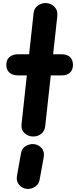

<svg xmlns="http://www.w3.org/2000/svg" viewBox="-20 -898 500 1263"><path d="M198.5 0Q166.5 0 142.2 -21.5Q118 -43 121.5 -79.5L156.5 -402H99.5Q62.5 -402 42 -420.5Q21.5 -439 21.5 -471Q21.5 -504 42 -522.5Q62.5 -541 99.5 -541H171.5L201 -811.5Q204 -844 228.5 -861Q253 -878 279 -878Q313 -878 337 -854.5Q361 -831 357 -792L329.5 -541H385.5Q421 -541 440.5 -522.5Q460 -504 460 -471Q460 -439 440.5 -420.5Q421 -402 385.5 -402H314L277.5 -69Q274 -35 251.2 -17.5Q228.5 0 198.5 0ZM152.5 344Q124 339.5 105 317Q86 294.5 91.5 259.5L118 111Q123 78 149.2 62.8Q175.5 47.5 203 50Q233.5 53.5 253.5 75.8Q273.5 98 268 133.5L241 282.5Q235.5 316 207.2 332.5Q179 349 152.5 344Z"/></svg>

Font: Edu SA Hand Cursive
Style: Regular
Weight: 400
Designer: Tina and Corey Anderson, Eben Sorkin, Mirko Velimirovic
Foundry: Google for Education
Version: Version 2.000